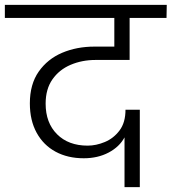

<svg xmlns="http://www.w3.org/2000/svg" viewBox="-49 -760 707 791"><path d="M464 11V-194Q443 -155 398.5 -131.5Q354 -108 296 -108Q230 -108 180 -135Q130 -162 102 -213Q74 -264 74 -334Q74 -413 110.5 -465Q147 -517 207 -542.5Q267 -568 340 -568H422V-686H-29V-740H638L637 -686H485V-513H345Q289 -513 242 -493Q195 -473 167 -433Q139 -393 139 -333Q139 -254 186 -207Q233 -160 312 -160Q347 -160 383 -175Q419 -190 443.5 -222.5Q468 -255 468 -308H527V11Z"/></svg>

Font: Poppins Light
Style: Regular
Weight: 300
Designer: Ninad Kale (Devanagari), Jonny Pinhorn (Latin)
Version: Version 5.002